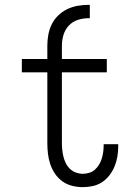

<svg xmlns="http://www.w3.org/2000/svg" viewBox="-20 -763 540 791"><path d="M321 8Q299 8 277 2.5Q255 -3 237 -16Q219 -29 206.5 -47.5Q194 -66 187 -87Q180 -108 177.5 -130Q175 -152 175 -174V-465H70V-520H175V-575Q175 -597 179 -619.5Q183 -642 193 -662.5Q203 -683 219.5 -699Q236 -715 256.5 -725Q277 -735 299.5 -739Q322 -743 345 -743H350V-688H345Q322 -688 300.5 -681Q279 -674 263.5 -657.5Q248 -641 241.5 -619Q235 -597 235 -575V-520H420V-465H235V-174Q235 -160 236.5 -145.5Q238 -131 241.5 -117Q245 -103 251.5 -90Q258 -77 268.5 -67Q279 -57 293 -52Q307 -47 321 -47Q334 -47 347.5 -51Q361 -55 371 -64Q381 -73 388 -84.5Q395 -96 399 -109Q403 -122 405 -135.5Q407 -149 407 -162V-169H467V-159Q467 -138 463.5 -117.5Q460 -97 452 -77.5Q444 -58 431 -41Q418 -24 400.5 -12.5Q383 -1 362.5 3.5Q342 8 321 8Z"/></svg>

Font: Iosevka Custom Light
Style: Regular
Weight: 300
Monospace: yes
Designer: Belleve Invis
Foundry: Belleve Invis
Version: Version 27.3.5